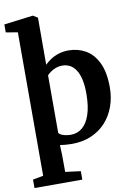

<svg xmlns="http://www.w3.org/2000/svg" viewBox="-111 -888 834 1198"><g transform="rotate(-10 306.5 -289.5)"><path d="M7.5 241.5V188L74 175.5V-733.5L-0.5 -746V-796.5L182 -819.5H184.5L213.5 -801.5L213 -503.5Q228.5 -519.5 251 -534.2Q273.5 -549 302.5 -558.2Q331.5 -567.5 364.5 -567.5Q424 -567.5 472.8 -539.8Q521.5 -512 550.5 -452Q579.5 -392 579.5 -295.5Q579.5 -231 559.2 -175Q539 -119 500.8 -77.2Q462.5 -35.5 408 -12.2Q353.5 11 285.5 11Q265 11 246 9.2Q227 7.5 210.5 5L213 67L213.5 175.5L310.5 188V241.5ZM290.5 -46.5Q330.5 -46.5 361.5 -71.8Q392.5 -97 410.2 -148.8Q428 -200.5 428.5 -279.5Q429 -334 420.2 -372.2Q411.5 -410.5 395.2 -434.8Q379 -459 357.2 -470Q335.5 -481 310 -481Q288.5 -481 269.5 -474Q250.5 -467 236 -456.5Q221.5 -446 213 -436.5V-72.5Q218.5 -61 240.8 -53.8Q263 -46.5 290.5 -46.5Z"/></g></svg>

Font: Merriweather 24pt
Style: Bold
Weight: 700
Designer: Eben Sorkin
Foundry: Eben Sorkin
Version: Version 2.100